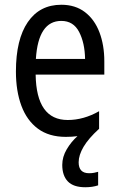

<svg xmlns="http://www.w3.org/2000/svg" viewBox="-20 -566 502 808"><path d="M311 117Q311 163 355 163Q367 163 376.5 161Q386 159 393 157V214Q381 218 367.5 220Q354 222 339 222Q289 222 265.5 197.5Q242 173 242 128Q242 94 261 62Q280 30 306 7Q283 10 257 10Q186 10 139.5 -24.5Q93 -59 70 -121Q47 -183 47 -265Q47 -400 97 -473Q147 -546 238 -546Q297 -546 337.5 -515Q378 -484 398.5 -430Q419 -376 419 -308V-252H130Q133 -61 265 -61Q332 -61 397 -98V-24Q352 17 331.5 52Q311 87 311 117ZM238 -478Q141 -478 131 -318H338Q337 -385 313 -431.5Q289 -478 238 -478Z"/></svg>

Font: Noto Sans Hebrew Condensed
Style: Regular
Weight: 400
Width: 3
Designer: Monotype Design Team
Foundry: Monotype Imaging Inc.
Version: Version 2.004; ttfautohint (v1.8.4.7-5d5b)